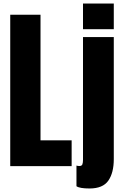

<svg xmlns="http://www.w3.org/2000/svg" viewBox="-20 -943 700 1090"><path d="M38.1 0V-859.4H210V-146.5H386.7V0ZM451.2 -777.3V-922.9H626V-777.3ZM488.3 127Q432.6 127 414.1 114.3V-2.9Q422.9 -0.5 430.2 -0.5Q444.3 -0.5 447.8 -10.3Q451.2 -20 451.2 -35.2V-732.4H626V-40Q626 38.1 595 82.5Q564 127 488.3 127Z"/></svg>

Font: Anton SC
Style: Regular
Weight: 400
Designer: Vernon Adams
Foundry: Vernon Adams
Version: Version 2.116; ttfautohint (v1.8.4.7-5d5b)